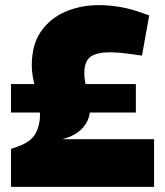

<svg xmlns="http://www.w3.org/2000/svg" viewBox="-20 -729 642 749"><path d="M23 0V-148L51 -158Q101 -176 118.5 -208Q136 -240 136 -279Q136 -307 128 -341Q120 -375 112 -409.5Q104 -444 104 -474Q104 -555 140 -606.5Q176 -658 235.5 -683.5Q295 -709 366 -709Q407 -709 450 -701.5Q493 -694 536 -678L562 -669L534 -512L505 -516Q479 -520 454 -522.5Q429 -525 408 -525Q357 -525 333 -507.5Q309 -490 309 -444Q309 -419 315 -397.5Q321 -376 326 -353Q331 -330 331 -300Q331 -279 320.5 -256.5Q310 -234 287 -215.5Q264 -197 223 -186H581V0ZM23 -290V-401H510V-290Z"/></svg>

Font: REM ExtraBold
Style: Regular
Weight: 800
Designer: Octavio Pardo
Foundry: Ashler Design
Version: Version 1.005;gftools[0.9.28]